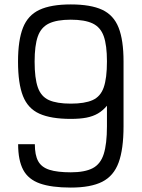

<svg xmlns="http://www.w3.org/2000/svg" viewBox="-20 -834 640 868"><path d="M300 -814Q390 -814 442 -789.8Q494 -765.5 516.2 -709Q538.5 -652.5 538.5 -556.5V-263Q538.5 -159.5 516.2 -99Q494 -38.5 442 -12.2Q390 14 300 14Q213 14 160.5 -4.5Q108 -23 85 -66Q62 -109 62 -182H137.5Q137.5 -133 152.5 -105.5Q167.5 -78 203.2 -66.5Q239 -55 300 -55Q363 -55 398.8 -73.5Q434.5 -92 449 -137.8Q463.5 -183.5 463.5 -263V-356Q445 -334 422.8 -321Q400.5 -308 371 -302.2Q341.5 -296.5 300 -296.5Q210.5 -296.5 158.2 -320Q106 -343.5 83.8 -400Q61.5 -456.5 61.5 -555.5Q61.5 -652 83.8 -708.5Q106 -765 158.2 -789.5Q210.5 -814 300 -814ZM300 -745Q237 -745 201.2 -727.8Q165.5 -710.5 151 -669.5Q136.5 -628.5 136.5 -555.5Q136.5 -480.5 151 -439Q165.5 -397.5 201.2 -381.5Q237 -365.5 300 -365.5Q363 -365.5 398.8 -381.5Q434.5 -397.5 449 -439Q463.5 -480.5 463.5 -556.5Q463.5 -629.5 449 -670.2Q434.5 -711 398.8 -728Q363 -745 300 -745Z"/></svg>

Font: Victor Mono Thin
Style: Regular
Weight: 100
Monospace: yes
Designer: Rune Bjørnerås
Version: Version 1.561;gftools[0.9.30]